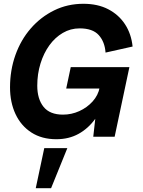

<svg xmlns="http://www.w3.org/2000/svg" viewBox="-20 -723 756 1015"><path d="M278 13Q201 13 146 -22.5Q91 -58 62 -120Q33 -182 33 -261Q33 -352 61.5 -432Q90 -512 142.5 -572.5Q195 -633 266 -668Q337 -703 421 -703Q497 -703 552.5 -674Q608 -645 641 -594.5Q674 -544 681 -477L538 -445Q534 -502 502 -537.5Q470 -573 401 -573Q353 -573 312 -549Q271 -525 241 -483.5Q211 -442 194 -387Q177 -332 177 -270Q177 -200 210 -158.5Q243 -117 313 -117Q358 -117 399 -135.5Q440 -154 469.5 -186.5Q499 -219 507 -261L530 -368H664L586 0H473L497 -214L541 -216Q521 -147 484 -95.5Q447 -44 395.5 -15.5Q344 13 278 13ZM330 -255 354 -368H605L581 -255ZM169 272 214 60H336L250 272Z"/></svg>

Font: Radio Canada Big SemiBold
Style: Italic
Weight: 600
Italic angle: -12°
Designer: Étienne Aubert Bonn
Foundry: Coppers and Brasses
Version: Version 1.001